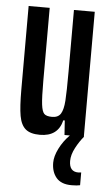

<svg xmlns="http://www.w3.org/2000/svg" viewBox="-52 -545 444 781"><g transform="rotate(5 170.0 -154.5)"><path d="M305 146V198Q293 201 270 201Q228 201 208 177.5Q188 154 188 116Q188 90 204 58Q220 26 246 0H224L220 -59H214Q198 8 124 8Q85 8 65.5 -8.5Q46 -25 39.5 -61.5Q33 -98 33 -170V-510H119V-212Q119 -144 122.5 -115.5Q126 -87 135 -78Q144 -69 167 -69Q192 -69 202.5 -86Q213 -103 215.5 -139.5Q218 -176 218 -259V-510H303V0H304Q286 21 271 49.5Q256 78 256 103Q256 147 293 147Z"/></g></svg>

Font: Saira Ultra Condensed SemiBold
Style: Regular
Weight: 600
Width: 1
Designer: Hector Gatti with collaboration of the Omnibus-Type team
Foundry: Omnibus-Type
Version: Version 1.001; ttfautohint (v1.8)